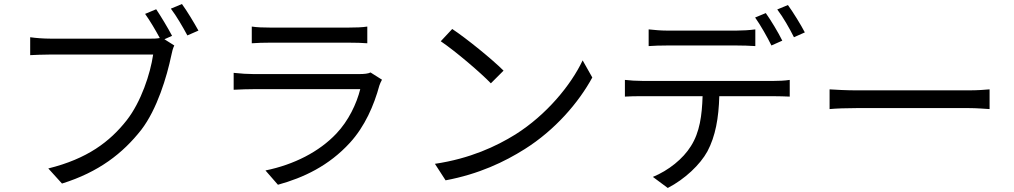

<svg xmlns="http://www.w3.org/2000/svg" viewBox="-20 -877 5040 954"><path d="M884 -857 829 -834C856 -799 889 -742 911 -701L966 -725C945 -763 909 -823 884 -857ZM846 -651 797 -682 835 -699C815 -737 779 -797 756 -831L701 -808C724 -776 753 -727 774 -688C758 -685 744 -685 731 -685C686 -685 287 -685 230 -685C197 -685 157 -688 130 -692V-603C155 -604 190 -606 229 -606C287 -606 683 -606 741 -606C727 -510 681 -371 610 -280C526 -173 414 -88 220 -40L288 35C471 -22 590 -115 682 -232C761 -335 809 -496 831 -601C835 -621 839 -637 846 -651Z M1231 -745V-662C1258 -664 1290 -665 1321 -665C1376 -665 1657 -665 1713 -665C1747 -665 1781 -664 1805 -662V-745C1781 -741 1746 -740 1714 -740C1655 -740 1375 -740 1321 -740C1289 -740 1257 -741 1231 -745ZM1878 -481 1821 -517C1810 -511 1789 -509 1766 -509C1715 -509 1289 -509 1239 -509C1212 -509 1178 -511 1141 -515V-431C1177 -433 1215 -434 1239 -434C1299 -434 1721 -434 1770 -434C1752 -362 1712 -277 1651 -213C1566 -123 1441 -59 1299 -30L1361 41C1488 6 1614 -53 1719 -168C1793 -249 1838 -353 1865 -452C1867 -459 1873 -472 1878 -481Z M2227 -733 2170 -672C2244 -622 2369 -515 2419 -463L2482 -526C2426 -582 2298 -686 2227 -733ZM2141 -63 2194 19C2360 -12 2487 -73 2587 -136C2738 -231 2855 -367 2923 -492L2875 -577C2817 -454 2695 -306 2541 -209C2446 -150 2316 -89 2141 -63Z M3203 -731V-648C3229 -650 3262 -651 3295 -651C3352 -651 3585 -651 3640 -651C3669 -651 3704 -650 3733 -648V-731C3704 -727 3669 -725 3640 -725C3585 -725 3352 -725 3294 -725C3262 -725 3232 -728 3203 -731ZM3785 -812 3732 -790C3759 -752 3793 -692 3813 -651L3867 -675C3847 -716 3810 -777 3785 -812ZM3895 -852 3842 -830C3871 -792 3903 -736 3925 -692L3979 -716C3960 -753 3921 -816 3895 -852ZM3085 -480V-397C3112 -399 3141 -399 3171 -399H3471C3468 -304 3457 -220 3413 -151C3374 -88 3302 -30 3224 2L3298 57C3383 13 3459 -59 3495 -125C3535 -200 3551 -291 3554 -399H3826C3850 -399 3882 -398 3904 -397V-480C3880 -476 3847 -475 3826 -475C3773 -475 3229 -475 3171 -475C3140 -475 3112 -477 3085 -480Z M4102 -433V-335C4133 -338 4186 -340 4241 -340C4316 -340 4715 -340 4790 -340C4835 -340 4877 -336 4897 -335V-433C4875 -431 4839 -428 4789 -428C4715 -428 4315 -428 4241 -428C4185 -428 4132 -431 4102 -433Z"/></svg>

Font: Source Han Sans KR
Style: Regular
Weight: 400
Designer: Ryoko NISHIZUKA 西塚涼子 (kana, bopomofo & ideographs); Paul D. Hunt (Latin, Greek & Cyrillic); Sandoll Communications 산돌커뮤니
Foundry: Adobe
Version: Version 2.004;hotconv 1.0.118;makeotfexe 2.5.65603